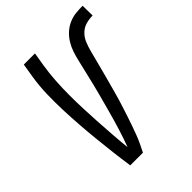

<svg xmlns="http://www.w3.org/2000/svg" viewBox="-208 -849 963 963"><g transform="rotate(-45 273.5 -367.5)"><path d="M149 0Q141 -54 134.5 -108.5Q128 -163 122.5 -217.5Q117 -272 113 -327Q109 -382 107 -437.5Q105 -493 106.5 -549Q108 -605 117 -662L129 -735H208L196 -662Q188 -612 185 -562Q182 -512 182 -463Q182 -414 184 -365Q186 -316 189 -267.5Q192 -219 195.5 -170.5Q199 -122 204 -74Q213 -98 221 -121.5Q229 -145 236.5 -169.5Q244 -194 251 -218Q258 -242 264.5 -266Q271 -290 277.5 -314Q284 -338 290.5 -362.5Q297 -387 303 -411Q309 -435 314.5 -459Q320 -483 326 -507.5Q332 -532 337.5 -556Q343 -580 351 -604Q359 -628 372.5 -650.5Q386 -673 405.5 -691Q425 -709 449 -719.5Q473 -730 497.5 -732.5Q522 -735 546 -735L547 -665Q523 -665 499.5 -658.5Q476 -652 458 -634.5Q440 -617 430.5 -594Q421 -571 415 -548Q409 -525 403 -502Q397 -479 391 -456Q385 -433 379 -410Q373 -387 366.5 -364Q360 -341 354 -318Q348 -295 341 -272Q334 -249 326.5 -226Q319 -203 311.5 -180Q304 -157 296 -134.5Q288 -112 279.5 -89Q271 -66 260.5 -44Q250 -22 239 0Z"/></g></svg>

Font: Iosevka Curly
Style: Italic
Weight: 400
Italic angle: -9°
Monospace: yes
Designer: Belleve Invis
Foundry: Belleve Invis
Version: Version 22.1.2; ttfautohint (v1.8.4)